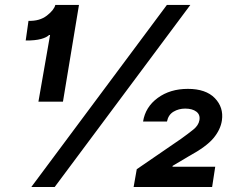

<svg xmlns="http://www.w3.org/2000/svg" viewBox="-20 -747 943 767"><path d="M105.1 0 646.7 -727.3H740.4L198.5 0ZM295.5 -727.3 231.5 -340.9H133.5L180 -607.2H175.8Q167.3 -597.7 144 -591.3Q120.7 -584.9 82.7 -585.2L93.8 -663.7Q138.5 -662.3 167.3 -684.7Q196 -707 201 -727.3ZM513.8 0 526.3 -71 703.8 -192.8Q731.5 -212.7 752.3 -229.4Q773.1 -246.1 776.6 -266.7Q780.5 -288.7 764.4 -301Q748.2 -313.2 719.8 -313.2Q693.9 -313.2 673.1 -300.8Q652.3 -288.4 647 -261.4H551.5Q560.7 -319.6 610.1 -355.8Q659.4 -392 730.5 -392Q802.2 -392 838.1 -355.1Q873.9 -318.2 866.5 -266.3Q861.2 -229.4 832.9 -195.3Q804.7 -161.2 734.4 -122.9L669.7 -84.5L669 -81H839.8L827.4 0Z"/></svg>

Font: Inter UI
Style: Bold Italic
Weight: 700
Italic angle: 9.39999°
Designer: Rasmus Andersson
Foundry: rsms
Version: 3.2;8d6f07862